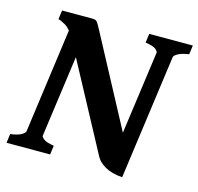

<svg xmlns="http://www.w3.org/2000/svg" viewBox="-96 -715 859 831"><g transform="rotate(15 334.0 -300.0)"><path d="M668.5 -615.2 663.1 -574.7Q629.9 -569.8 614 -560.5Q598.1 -551.3 597.2 -544.4L520.5 14.6Q471.7 10.7 442.9 -6.1Q414.1 -22.9 402.3 -44.4L154.3 -506.8Q132.8 -546.9 109.9 -560.3Q86.9 -573.7 77.1 -574.7L82.5 -615.2H219.7Q232.9 -615.2 238.8 -608.9Q244.6 -602.5 257.8 -577.1L473.6 -172.4L524.9 -544.4Q525.9 -550.3 514.9 -559.8Q503.9 -569.3 467.8 -574.7L473.1 -615.2ZM209.5 -559.1 142.1 -70.3Q141.6 -64.5 153.3 -55.2Q165 -45.9 199.2 -40.5L193.8 0H-1.5L3.9 -40.5Q38.1 -44.9 53.5 -54.4Q68.8 -64 69.3 -70.3L138.2 -574.2Z"/></g></svg>

Font: Gentium Book Plus
Style: Bold Italic
Weight: 700
Italic angle: -8°
Designer: Victor Gaultney, Annie Olsen, Iska Routamaa, Becca Hirsbrunner
Foundry: SIL International
Version: Version 6.101